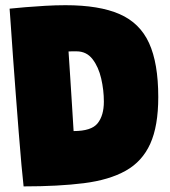

<svg xmlns="http://www.w3.org/2000/svg" viewBox="-20 -682 639 720"><path d="M68.5 17Q65.5 -9.5 60.5 -63.2Q55.5 -117 50.2 -186Q45 -255 39.2 -328.2Q33.5 -401.5 28.8 -468Q24 -534.5 20.8 -582.8Q17.5 -631 16 -649.5Q40 -652 75 -655Q110 -658 149.5 -660.2Q189 -662.5 225.5 -662.5Q352 -662.5 428.2 -629.2Q504.5 -596 539 -520.5Q573.5 -445 573.5 -318Q573.5 -209.5 543.5 -143Q513.5 -76.5 451.5 -41.8Q389.5 -7 294.2 5Q199 17 68.5 17ZM256 -190.5Q323 -190.5 346.2 -219.8Q369.5 -249 369.5 -301Q369.5 -344 359.5 -387.5Q349.5 -431 327 -460.2Q304.5 -489.5 266.5 -489.5Q259 -489.5 250.5 -489.5Q242 -489.5 237 -489Q240 -448 243.2 -394.8Q246.5 -341.5 250 -287.8Q253.5 -234 256 -190.5Z"/></svg>

Font: Grandstander Black
Style: Regular
Weight: 900
Designer: Tyler Finck
Foundry: Etcetera Type Co
Version: Version 1.200; ttfautohint (v1.8.3)